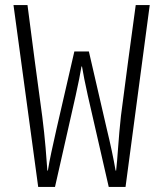

<svg xmlns="http://www.w3.org/2000/svg" viewBox="-20 -734 640 754"><path d="M130 0 33 -714H88Q102 -605 116.5 -495Q131 -385 146 -276Q154 -213 159 -154.5Q164 -96 166 -64H168Q173 -96 182 -137.5Q191 -179 202 -228L272 -532H329L399 -229Q410 -184 419 -141.5Q428 -99 434 -64H436Q440 -99 444 -156.5Q448 -214 455 -279Q469 -388 483.5 -496.5Q498 -605 513 -714H568L473 0H407L325 -358Q316 -398 311 -424Q306 -450 302 -473H300Q296 -450 291 -424Q286 -398 277 -358L196 0Z"/></svg>

Font: Noto Sans Mono Light
Style: Regular
Weight: 300
Designer: Monotype Design Team
Foundry: Monotype Imaging Inc.
Version: Version 2.014; ttfautohint (v1.8.4.7-5d5b)